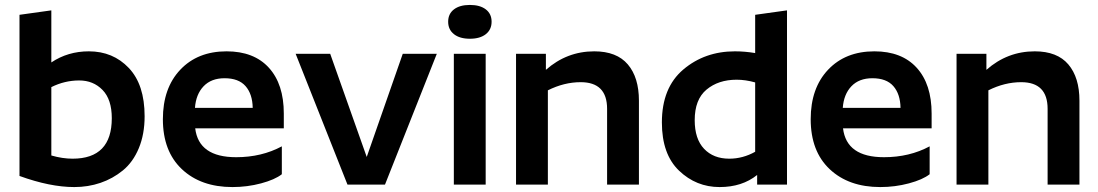

<svg xmlns="http://www.w3.org/2000/svg" viewBox="-20 -748 4450 778"><path d="M188 -706V-495Q255 -540 340 -540Q438 -540 502 -472.5Q566 -405 566 -277Q566 -204 542.5 -147.5Q519 -91 478 -57.5Q437 -24 387 -7Q337 10 281 10Q183 10 59 -35V-688ZM274 -105Q433 -105 433 -269Q433 -345 395.5 -383.5Q358 -422 301 -422Q242 -422 188 -395V-118Q233 -105 274 -105Z M1122 -42Q1094 -20 1038 -5Q982 10 922 10Q794 10 717 -62.5Q640 -135 640 -265Q640 -391 710.5 -465.5Q781 -540 898 -540Q1009 -540 1069.5 -473.5Q1130 -407 1130 -288V-228H771Q785 -111 937 -111Q1040 -111 1122 -155ZM890 -431Q836 -431 805 -398.5Q774 -366 770 -311H1004Q1003 -367 975 -399Q947 -431 890 -431Z M1388 0 1178 -530H1318L1466 -112L1612 -530H1750L1540 0Z M1819 -530H1948V0H1819ZM1948.5 -609.5Q1925 -591 1884 -591Q1843 -591 1819.5 -609.5Q1796 -628 1796 -660Q1796 -692 1819.5 -710Q1843 -728 1884 -728Q1925 -728 1948.5 -710Q1972 -692 1972 -660Q1972 -628 1948.5 -609.5Z M2333 -415Q2266 -415 2200 -382V0H2071V-530H2192V-465Q2277 -540 2388 -540Q2479 -540 2524 -487Q2569 -434 2569 -340V0H2440V-307Q2440 -415 2333 -415Z M2965 -425Q2891 -425 2843 -385Q2795 -345 2795 -261Q2795 -185 2833 -145Q2871 -105 2935 -105Q2990 -105 3040 -133V-414Q3001 -425 2965 -425ZM3048 0V-39Q2987 10 2896 10Q2801 10 2731.5 -56.5Q2662 -123 2662 -252Q2662 -393 2749 -466.5Q2836 -540 2958 -540Q2998 -540 3040 -533V-688L3169 -706V0Z M3747 -42Q3719 -20 3663 -5Q3607 10 3547 10Q3419 10 3342 -62.5Q3265 -135 3265 -265Q3265 -391 3335.5 -465.5Q3406 -540 3523 -540Q3634 -540 3694.5 -473.5Q3755 -407 3755 -288V-228H3396Q3410 -111 3562 -111Q3665 -111 3747 -155ZM3515 -431Q3461 -431 3430 -398.5Q3399 -366 3395 -311H3629Q3628 -367 3600 -399Q3572 -431 3515 -431Z M4118 -415Q4051 -415 3985 -382V0H3856V-530H3977V-465Q4062 -540 4173 -540Q4264 -540 4309 -487Q4354 -434 4354 -340V0H4225V-307Q4225 -415 4118 -415Z"/></svg>

Font: Roundo SemiBold
Style: Regular
Weight: 600
Designer: Namrata Goyal (Gurmukhi), Shiva Nallaperumal (Latin)
Foundry: Indian Type Foundry
Version: Version 1.000;PS 1.0;hotconv 1.0.88;makeotf.lib2.5.647800